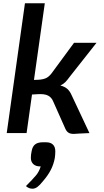

<svg xmlns="http://www.w3.org/2000/svg" viewBox="-20 -811 631 1170"><path d="M416 -232 525 0Q515 0 461 3Q437 5 430 5Q408 5 396.5 -3Q385 -11 378 -27L305 -191Q295 -217 273 -228.5Q251 -240 208 -237L175 -235L142 0H21L132 -791H253L187 -324L215 -325Q247 -327 265.5 -337.5Q284 -348 303 -376L431 -550H568L407 -346Q391 -324 379 -311.5Q367 -299 348 -290Q375 -283 390.5 -269Q406 -255 416 -232ZM317 111Q317 131 314 152Q307 190 290 223.5Q273 257 242 293Q222 318 207.5 328.5Q193 339 178 339Q156 339 138 323Q180 281 199.5 257.5Q219 234 228 203H224Q198 203 183 189Q168 175 168 151Q168 131 173 109Q178 81 194.5 68.5Q211 56 241 56H261Q288 56 302.5 70Q317 84 317 111Z"/></svg>

Font: Krub SemiBold
Style: Italic
Weight: 600
Italic angle: -8°
Designer: Ekaluck Peanpanawate
Foundry: Cadson Demak Co.,Ltd.
Version: Version 1.000; ttfautohint (v1.6)